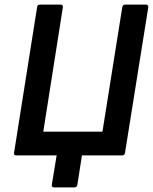

<svg xmlns="http://www.w3.org/2000/svg" viewBox="-20 -675 664 834"><path d="M215 139Q204 139 205 128L226 0H50Q39 0 41 -11L141 -643Q142 -655 153 -655H243Q255 -655 253 -643L168 -103H425L511 -643Q513 -655 523 -655H613Q625 -655 624 -643L523 -11Q521 0 511 0H336L316 128Q314 139 303 139Z"/></svg>

Font: Sofia Sans Semi Condensed
Style: Bold Italic
Weight: 700
Italic angle: -9°
Version: Version 4.100